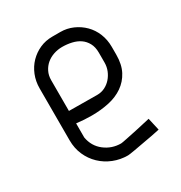

<svg xmlns="http://www.w3.org/2000/svg" viewBox="-130 -604 667 708"><g transform="rotate(-30 203.5 -250.5)"><path d="M225 -241H227Q245 -241 260 -248.5Q275 -256 286 -268.5Q297 -281 303.5 -297Q310 -313 310 -331V-373Q310 -397 301 -413.5Q292 -430 277.5 -440Q263 -450 243.5 -454.5Q224 -459 203 -459Q184 -459 166.5 -453Q149 -447 136 -436Q123 -425 115 -409Q107 -393 107 -373V-242ZM55 -368Q55 -398 65.5 -424Q76 -450 94.5 -469Q113 -488 137.5 -499Q162 -510 191 -510H225Q253 -510 278 -499Q303 -488 322 -469Q341 -450 351.5 -424Q362 -398 362 -368V-335Q362 -293 347 -264.5Q332 -236 306 -218Q280 -200 245.5 -192.5Q211 -185 172 -185Q156 -185 140 -186Q124 -187 107 -189V-129Q114 -89 144.5 -65.5Q175 -42 214 -42Q218 -42 239.5 -46.5Q261 -51 285 -56Q313 -62 347 -70L359 -17Q322 -9 292 -4Q266 1 242.5 5Q219 9 214 9Q182 9 153 -2.5Q124 -14 102 -35Q80 -56 67.5 -84.5Q55 -113 55 -147Z"/></g></svg>

Font: Marvel
Style: Regular
Weight: 400
Designer: Carolina Trebol
Foundry: Carolina Trebol
Version: Version 1.001